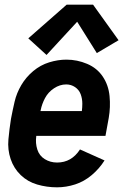

<svg xmlns="http://www.w3.org/2000/svg" viewBox="-20 -793 540 821"><path d="M179 -558 101 -629 265 -773H378L487 -621L394 -566L310 -700ZM224 8Q180 8 139 -4Q98 -16 68.5 -44.5Q39 -73 25.5 -113Q12 -153 16 -197Q20 -241 27 -285Q34 -322 42.5 -358.5Q51 -395 71 -429Q91 -463 122 -489Q153 -515 190.5 -526.5Q228 -538 264 -538Q310 -538 352.5 -520Q395 -502 419.5 -465.5Q444 -429 448.5 -382Q453 -335 445 -289L431 -212H135V-210Q131 -181 139.5 -154Q148 -127 171.5 -112.5Q195 -98 224 -98Q286 -98 322 -154L427 -107Q405 -72 372.5 -44.5Q340 -17 301.5 -4.5Q263 8 224 8ZM153 -318H330Q332 -334 332 -350Q332 -371 325 -390Q318 -409 301 -420.5Q284 -432 263 -432Q236 -432 211 -415.5Q186 -399 172.5 -373.5Q159 -348 154 -322Z"/></svg>

Font: Iosevka SS08
Style: Bold Italic
Weight: 700
Italic angle: -10°
Monospace: yes
Designer: Belleve Invis
Foundry: Belleve Invis
Version: 2.1.0; ttfautohint (v1.8.2)